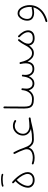

<svg xmlns="http://www.w3.org/2000/svg" viewBox="1368 -2046 935 3710"><g transform="rotate(-90 1835.0 -191.5)"><path d="M62 -118.2Q62 -155.3 77.6 -198Q93.3 -240.7 121.8 -283Q150.4 -325.2 189 -360.8Q171.9 -377.4 153.8 -393.1Q148.4 -397.9 147.7 -405.5Q147 -413.1 151.9 -418.5Q156.7 -423.8 164.3 -424.6Q171.9 -425.3 177.2 -420.4Q232.4 -372.6 274.4 -320.6Q316.4 -268.6 340.1 -218.5Q363.8 -168.5 363.8 -125.5Q363.8 -64 321 -26.9Q278.3 10.3 211.4 10.3Q145 10.3 103.5 -25.9Q62 -62 62 -118.2ZM98.1 -119.6Q98.1 -80.6 127.7 -52.7Q157.2 -24.9 211.4 -24.9Q266.6 -24.9 297.6 -53.5Q328.6 -82 328.6 -126Q328.6 -166.5 298.3 -222.2Q268.1 -277.8 213.9 -335.4Q178.2 -302.7 152.3 -264.2Q126.5 -225.6 112.3 -187.7Q98.1 -149.9 98.1 -119.6ZM82.5 -601.1Q78.1 -616.2 92.8 -620.6Q118.7 -629.9 154.3 -634.3Q189.9 -638.7 224.6 -638.7Q253.9 -638.7 279.3 -635.5Q304.7 -632.3 322.3 -625.5Q328.1 -622.6 330.6 -616.2Q333 -609.9 329.6 -604Q326.7 -599.1 321.5 -596.7Q316.4 -594.2 311 -596.2Q296.9 -601.6 273.7 -604.2Q250.5 -606.9 224.6 -606.9Q190.4 -606.9 157.5 -603Q124.5 -599.1 102.5 -590.8Q96.2 -588.9 90.6 -592.3Q85 -595.7 82.5 -601.1Z M512.2 -31.2Q517.6 -47.9 534.7 -42.5Q585.9 -24.9 639.2 -24.9Q711.9 -24.9 758.8 -53.2Q805.7 -81.5 805.7 -145Q805.7 -156.7 803.2 -167.7Q800.8 -178.7 796.9 -189Q796.4 -190.4 795.9 -191.9Q794.9 -195.3 793.5 -199.2Q776.4 -249 759.5 -286.1Q742.7 -323.2 716.8 -372.6Q713.4 -379.4 715.3 -386.5Q717.3 -393.6 723.6 -397Q730.5 -400.9 737.8 -398.9Q745.1 -397 748.5 -390.1Q765.6 -357.4 778.8 -330.1Q792 -302.7 804 -274.7Q815.9 -246.6 827.6 -210.9Q843.8 -165.5 862.8 -126.5Q881.8 -87.4 913.1 -63.7Q944.3 -40 996.1 -39.6H996.6Q1014.2 -39.6 1014.2 -22Q1014.2 -4.4 996.6 -4.4H996.1Q934.6 -4.4 897 -32.2Q859.4 -60.1 835.9 -100.1Q824.7 -60.1 794.7 -35.9Q764.6 -11.7 723.9 -0.7Q683.1 10.3 639.2 10.3Q609.4 10.3 581.1 5.9Q552.7 1.5 523.9 -8.8Q517.1 -11.2 513.7 -17.8Q510.3 -24.4 512.2 -31.2Z M978.5 -22Q978.5 -29.8 983.9 -34.7Q989.3 -39.6 996.6 -39.6Q1054.7 -39.6 1101.6 -44.4Q1148.4 -49.3 1200.7 -60.5Q1143.1 -73.7 1106.7 -115Q1070.3 -156.2 1070.3 -213.9Q1070.3 -266.6 1095.5 -310.8Q1120.6 -355 1162.6 -381.8Q1204.6 -408.7 1255.4 -408.7Q1316.4 -408.7 1361.8 -378.4Q1368.7 -374 1369.9 -366.9Q1371.1 -359.9 1367.2 -354Q1357.4 -339.4 1342.8 -348.1Q1304.7 -373.5 1254.9 -373.5Q1214.8 -373.5 1180.4 -351.6Q1146 -329.6 1125 -293.2Q1104 -256.8 1104 -213.9Q1104 -160.6 1144.8 -125.5Q1185.5 -90.3 1250.5 -90.3Q1282.7 -90.3 1318.4 -93.3Q1354 -96.2 1399.4 -102.1Q1400.9 -102.1 1402.3 -102.1Q1418 -102.5 1420.4 -86.9Q1420.9 -83.5 1419.9 -81.1Q1418.9 -73.7 1412.6 -69.8Q1409.7 -67.4 1405.3 -66.9Q1369.6 -62.5 1336.9 -56.2Q1304.2 -49.8 1262.7 -38.6Q1213.4 -25.9 1171.6 -18.3Q1129.9 -10.7 1088.1 -7.6Q1046.4 -4.4 996.6 -4.4Q989.3 -4.4 983.9 -9.5Q978.5 -14.6 978.5 -22Z M1592.8 -192.9Q1592.8 -280.3 1595 -380.1Q1597.2 -480 1596.2 -574.2Q1596.2 -592.3 1613.3 -592.3Q1621.1 -592.8 1626.2 -587.6Q1631.3 -582.5 1631.8 -575.2Q1632.3 -481 1630.9 -381.1Q1629.4 -281.2 1629.4 -193.4Q1629.4 -134.8 1640.1 -101.3Q1650.9 -67.9 1682.4 -53.7Q1713.9 -39.6 1775.9 -39.6H1776.4Q1793.9 -39.6 1793.9 -22Q1793.9 -4.4 1776.4 -4.4H1775.9Q1705.6 -4.4 1665.8 -22.5Q1626 -40.5 1609.4 -81.8Q1592.8 -123 1592.8 -192.9Z M1758.8 -22Q1758.8 -39.6 1776.4 -39.6Q1848.1 -39.6 1889.6 -84Q1931.2 -128.4 1943.8 -196.8Q1945.3 -209.5 1948.2 -229.5Q1949.2 -237.3 1955.6 -241.2Q1955.6 -241.7 1956.1 -242.2Q1956.5 -242.2 1957 -242.7Q1958 -243.2 1958.5 -243.2Q1958.5 -243.2 1959 -243.2Q1960 -244.1 1960.9 -244.1Q1960.9 -244.1 1961.4 -244.1Q1962.4 -244.6 1963.4 -244.6Q1963.4 -244.6 1963.9 -244.6Q1964.8 -244.6 1965.3 -244.6Q1965.8 -244.6 1965.3 -244.6Q1966.3 -244.6 1967.8 -244.6Q1969.7 -244.1 1971.7 -243.7Q1972.2 -243.7 1972.2 -243.2Q1973.1 -243.2 1973.6 -242.7Q1974.1 -242.2 1974.6 -242.2Q1975.1 -241.7 1976.1 -241.2Q1976.1 -241.2 1976.6 -240.7Q1977.1 -240.2 1977.5 -239.7Q1978 -239.3 1978.5 -238.8Q1979 -238.8 1979 -238.3Q1979.5 -237.8 1980 -236.8Q1980.5 -236.8 1980.5 -236.3Q1981 -235.8 1981.4 -234.9Q1981.4 -234.9 1981.4 -234.4Q1981.9 -233.4 1982.4 -232.4Q1982.4 -231.9 1982.9 -231.4Q1982.9 -231 1982.9 -230Q1983.9 -227.1 1983.4 -224.1L1982.9 -221.7Q1981.9 -208 1979.5 -194.3Q1976.6 -170.4 1976.6 -146Q1976.6 -96.7 2002.7 -63.2Q2028.8 -29.8 2076.2 -29.8Q2115.7 -29.8 2143.1 -52.5Q2170.4 -75.2 2186.5 -113.8Q2202.6 -152.3 2209.5 -199.2Q2210.4 -209.5 2211.9 -221.2L2212.4 -223.1Q2212.4 -223.1 2212.4 -223.6Q2212.9 -224.6 2212.9 -225.1Q2212.9 -225.6 2213.4 -226.6Q2213.9 -227.1 2213.9 -227.5Q2214.4 -228 2214.8 -228.5Q2215.3 -229.5 2215.8 -230.5Q2215.8 -230.5 2215.8 -230.5Q2222.2 -237.3 2231.4 -235.8Q2238.3 -235.4 2242.9 -229.7Q2247.6 -224.1 2246.1 -216.3L2245.6 -214.4Q2244.6 -205.1 2243.7 -196.3Q2242.2 -181.6 2242.2 -168.9Q2242.2 -106.9 2272 -68.8Q2301.8 -30.8 2357.4 -30.8Q2417 -30.8 2441.4 -66.4Q2465.8 -102.1 2465.8 -164.1Q2465.8 -203.1 2456.1 -247.6Q2454.6 -253.4 2453.1 -259.3Q2451.2 -267.1 2455.3 -272.9Q2459.5 -278.8 2465.8 -280.3Q2472.7 -282.7 2479.5 -278.8Q2486.3 -274.9 2488.3 -267.1Q2489.7 -260.3 2491.2 -253.9Q2504.9 -195.3 2527.3 -146.5Q2549.8 -97.7 2583 -68.6Q2616.2 -39.6 2663.1 -39.6H2663.6Q2681.2 -39.6 2681.2 -22Q2681.2 -4.4 2663.6 -4.4H2663.1Q2606.9 -4.4 2566.7 -38.6Q2526.4 -72.8 2499 -126.5Q2491.2 -66.4 2457.3 -31Q2423.3 4.4 2358.9 4.4Q2304.2 4.4 2268.3 -24.2Q2232.4 -52.7 2217.8 -100.6Q2197.3 -53.7 2162.1 -24.2Q2127 5.4 2074.2 5.4Q2023.4 5.4 1990.5 -25.1Q1957.5 -55.7 1946.3 -102.5Q1920.4 -58.6 1877.4 -31.5Q1834.5 -4.4 1776.4 -4.4Q1769 -4.4 1763.9 -9.5Q1758.8 -14.6 1758.8 -22Z M2646 -22Q2646 -39.6 2663.6 -39.6Q2703.6 -39.6 2733.9 -63.5Q2764.2 -87.4 2787.8 -124.3Q2811.5 -161.1 2831.1 -199.7Q2839.8 -216.8 2852.1 -235.8Q2870.6 -266.6 2897.5 -298.8Q2899.4 -301.3 2901.4 -303.7Q2902.3 -304.7 2903.3 -305.7Q2908.2 -310.1 2915.3 -310.3Q2922.4 -310.5 2927.2 -306.2Q2932.6 -301.3 2933.1 -293.9Q2933.6 -286.6 2928.7 -280.8Q2924.3 -275.9 2920.4 -271Q2906.7 -253.4 2891.6 -231.7Q2876.5 -210 2865.7 -189.5Q2845.2 -147.5 2845.2 -113.3Q2845.2 -75.2 2871.8 -50Q2898.4 -24.9 2948.7 -24.9Q3013.7 -24.9 3040.5 -52Q3067.4 -79.1 3067.4 -117.2Q3067.4 -190.9 2974.1 -278.8Q2968.8 -284.2 2968.5 -291.7Q2968.3 -299.3 2973.1 -304.2Q2986.3 -317.4 2999 -305.2Q3049.8 -256.8 3076.7 -208.3Q3103.5 -159.7 3103.5 -114.3Q3103.5 -60.5 3065.2 -25.1Q3026.9 10.3 2949.7 10.3Q2889.2 10.3 2853 -19.3Q2816.9 -48.8 2812 -96.2Q2785.6 -58.6 2749.3 -31.5Q2712.9 -4.4 2663.6 -4.4Q2656.2 -4.4 2651.1 -9.5Q2646 -14.6 2646 -22Z M3434.1 -318.4Q3472.2 -318.4 3501.5 -297.1Q3530.8 -275.9 3550.5 -241.2Q3570.3 -206.5 3580.6 -166Q3590.8 -125.5 3590.8 -86.9Q3590.8 2 3550.8 71.3Q3510.7 140.6 3441.7 187.5Q3372.6 234.4 3285.2 255.4Q3277.8 257.3 3271.5 252.9Q3265.1 248.5 3263.7 242.2Q3262.2 234.4 3266.6 228.3Q3271 222.2 3277.8 220.2Q3381.8 193.8 3453.9 133.5Q3525.9 73.2 3547.4 -16.1Q3544.9 -14.2 3542 -13.2Q3490.2 0.5 3442.4 0.5Q3373 0.5 3331.3 -32.5Q3289.6 -65.4 3289.6 -134.8Q3289.6 -177.2 3307.4 -219.5Q3325.2 -261.7 3357.9 -290Q3390.6 -318.4 3434.1 -318.4ZM3323.2 -135.3Q3323.2 -81.1 3355.5 -57.4Q3387.7 -33.7 3442.4 -33.7Q3485.4 -33.7 3533.2 -46.4Q3545.4 -49.8 3551.8 -38.6Q3555.7 -62 3555.7 -86.4Q3555.7 -117.2 3548.1 -151.4Q3540.5 -185.5 3525.1 -215.6Q3509.8 -245.6 3486.8 -264.6Q3463.9 -283.7 3433.6 -283.7Q3400.4 -283.7 3375.5 -260Q3350.6 -236.3 3336.9 -201.9Q3323.2 -167.5 3323.2 -135.3Z"/></g></svg>

Font: Mikhak-DS2-FD ExtraLight
Style: Regular
Weight: 200
Designer: Amin Abedi
Version: Version 3.2